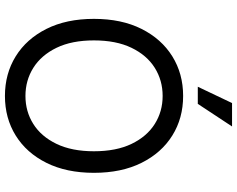

<svg xmlns="http://www.w3.org/2000/svg" viewBox="-114 -868 992 805"><g transform="rotate(90 382.5 -466.0)"><path d="M382.8 9.8Q289.6 9.8 216.6 -35.4Q143.6 -80.6 101.6 -164.3Q59.6 -248 59.6 -363.3Q59.6 -479 101.6 -562.7Q143.6 -646.5 216.6 -691.9Q289.6 -737.3 382.8 -737.3Q476.1 -737.3 548.8 -691.9Q621.6 -646.5 663.3 -562.7Q705.1 -479 705.1 -363.3Q705.1 -248 663.3 -164.3Q621.6 -80.6 548.8 -35.4Q476.1 9.8 382.8 9.8ZM382.8 -76.2Q447.8 -76.2 500.2 -109.1Q552.7 -142.1 583.7 -206.3Q614.7 -270.5 614.7 -363.3Q614.7 -457 583.7 -521.2Q552.7 -585.4 500.2 -618.4Q447.8 -651.4 382.8 -651.4Q317.4 -651.4 264.6 -618.2Q211.9 -585 180.9 -520.8Q149.9 -456.5 149.9 -363.3Q149.9 -270.5 180.9 -206.5Q211.9 -142.6 264.6 -109.4Q317.4 -76.2 382.8 -76.2ZM344.2 -798.8 412.6 -942.4H510.7L416 -798.8Z"/></g></svg>

Font: Adwaita Sans
Style: Regular
Weight: 400
Designer: Rasmus Andersson
Foundry: rsms
Version: Version 4.001;git-9221beed3